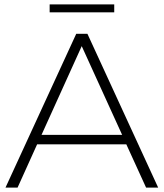

<svg xmlns="http://www.w3.org/2000/svg" viewBox="-20 -854 745 874"><path d="M327 -700H378L700 0H645L555 -197H149L60 0H5ZM536 -240 352 -644 169 -240ZM206 -834H500V-798H206Z"/></svg>

Font: Goldbeck Next Light
Style: Regular
Weight: 300
Designer: Julieta Ulanovsky
Foundry: Julieta Ulanovsky
Version: Version 7.200